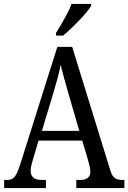

<svg xmlns="http://www.w3.org/2000/svg" viewBox="-20 -951 649 971"><path d="M263 -784V-771H299C349 -812 420 -886 441 -921V-931H342C325 -886 292 -831 263 -784ZM1 0H212V-41H190C152 -41 135 -58 135 -88C135 -103 141 -126 146 -142L175 -240H396L427 -135C432 -116 437 -95 437 -83C437 -56 420 -41 386 -41H366V0H609V-41H600C565 -41 549 -52 538 -89L345 -714H270L82 -119C61 -55 48 -41 16 -41H1ZM192 -289 251 -485C267 -538 279 -583 287 -623C296 -583 310 -535 327 -475L381 -289Z"/></svg>

Font: Noto Serif Khmer Condensed
Style: Regular
Weight: 400
Width: 3
Designer: Danh Hong and the Monotype Design Team
Foundry: Monotype Imaging Inc.
Version: Version 2.004